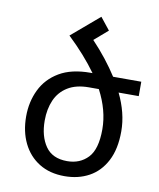

<svg xmlns="http://www.w3.org/2000/svg" viewBox="-87 -838 762 919"><g transform="rotate(10 294.5 -379.0)"><path d="M196 -655 331 -770 378 -711 312 -654Q349 -615 380 -575.5Q411 -536 436 -497H573V-427H475Q497 -382 508.5 -336.5Q520 -291 520 -246Q520 -160 490 -102.5Q460 -45 408 -16.5Q356 12 289 12Q217 12 165.5 -20Q114 -52 86.5 -108.5Q59 -165 59 -238Q59 -309 87.5 -368Q116 -427 175 -462Q234 -497 326 -497H336Q308 -536 273 -575.5Q238 -615 196 -655ZM331 -427Q269 -427 228.5 -402Q188 -377 169 -333.5Q150 -290 150 -234Q150 -158 183.5 -109.5Q217 -61 289 -61Q351 -61 390 -102Q429 -143 429 -240Q429 -332 379 -427Z"/></g></svg>

Font: Go Noto Current
Style: Regular
Weight: 400
Designer: Monotype Design Team
Foundry: Monotype Imaging Inc.
Version: Version 2.007; ttfautohint (v1.8) -l 8 -r 50 -G 200 -x 14 -D